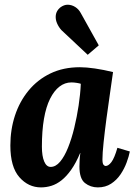

<svg xmlns="http://www.w3.org/2000/svg" viewBox="-20 -803 589 834"><path d="M327 -511Q355 -511 392.5 -505.5Q430 -500 471 -490Q466 -453 458 -399Q450 -345 442.5 -288.5Q435 -232 430 -184.5Q425 -137 425 -111Q425 -93 429.5 -87.5Q434 -82 439 -82Q451 -82 464 -99Q477 -116 490 -161L544 -145Q540 -124 530 -97Q520 -70 503.5 -45.5Q487 -21 462.5 -5Q438 11 405 11Q373 11 349 -8Q325 -27 325 -80Q325 -93 326 -109Q327 -125 329 -138H328Q310 -95 289.5 -66Q269 -37 247.5 -20Q226 -3 203.5 4Q181 11 158 11Q103 11 64 -33.5Q25 -78 25 -171Q25 -240 45 -301Q65 -362 104 -409.5Q143 -457 199 -484Q255 -511 327 -511ZM290 -445Q262 -445 238.5 -427Q215 -409 197.5 -374Q180 -339 171 -287Q162 -235 162 -166Q162 -125 172 -101.5Q182 -78 200 -78Q222 -78 241 -100.5Q260 -123 275.5 -161.5Q291 -200 302.5 -247.5Q314 -295 321.5 -344.5Q329 -394 331 -439Q326 -441 313.5 -443Q301 -445 290 -445ZM361 -565 247 -672Q235 -685 227.5 -702.5Q220 -720 222.5 -738Q225 -756 241 -770Q258 -783 275 -782.5Q292 -782 307 -772.5Q322 -763 331 -746L409 -606Z"/></svg>

Font: Lora Italic
Style: Italic
Weight: 400
Italic angle: -3°
Designer: Olga Karpushina, Alexei Vanyashin (Cyrillic)
Foundry: Cyreal
Version: Version 2.210; ttfautohint (v1.8.1.43-b0c9)